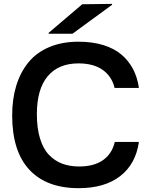

<svg xmlns="http://www.w3.org/2000/svg" viewBox="-20 -960 777 994"><path d="M386.2 -744.1Q458.5 -744.1 515.1 -726.6Q571.8 -709 609.4 -676.8Q647 -644.5 669.2 -601.6Q691.4 -558.6 699.2 -504.9H573.2Q559.1 -564.5 511.7 -598.1Q464.4 -631.8 386.2 -631.8Q282.7 -631.8 226.8 -565.2Q170.9 -498.5 170.9 -369.1Q170.9 -295.9 187.3 -242.7Q203.6 -189.5 233.6 -158.2Q263.7 -127 302.5 -112.5Q341.3 -98.1 390.1 -98.1Q466.8 -98.1 513.7 -131.3Q560.5 -164.6 574.2 -225.1H699.2Q682.6 -110.4 602.1 -48.1Q521.5 14.2 387.2 14.2Q220.7 14.2 131.8 -81.5Q43 -177.2 43 -362.8Q43 -446.8 64 -515.9Q85 -585 126.5 -636.2Q168 -687.5 234.1 -715.8Q300.3 -744.1 386.2 -744.1ZM231.9 -785.2V-790L405.8 -938L560.1 -939.9V-935.1L355 -785.2Z"/></svg>

Font: Nacelle SemiBold
Style: Regular
Weight: 600
Designer: Sora Sagano
Foundry: Sora Sagano
Version: Version 1.000;FEAKit 1.0